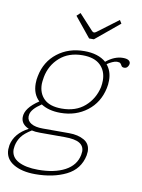

<svg xmlns="http://www.w3.org/2000/svg" viewBox="-100 -715 674 913"><g transform="rotate(10 237.0 -259.0)"><path d="M275 -543 197 -639 214 -655 283 -580Q288 -575 293 -575Q297 -575 304 -580L404 -655L414 -639L298 -543ZM485 -454Q483 -446 477.5 -440.5Q472 -435 463 -435Q453 -435 449.5 -441.5Q446 -448 442 -452.5Q438 -457 425 -457Q416 -457 402.5 -451Q389 -445 378 -437Q403 -407 403 -363Q403 -342 399 -325Q384 -254 330 -212.5Q276 -171 201 -171Q145 -171 108 -195Q61 -164 57 -137Q56 -134 56 -128Q56 -107 76 -95Q96 -83 132 -83H260Q303 -83 332.5 -66Q362 -49 362 -12Q362 -7 360 7Q346 75 283.5 106Q221 137 134 137Q69 137 28.5 112.5Q-12 88 -12 43Q-12 36 -10 22Q2 -36 67 -70Q29 -86 29 -120Q29 -164 94 -207Q62 -237 62 -288Q62 -308 66 -325Q80 -396 134 -438Q188 -480 264 -480Q331 -480 369 -447Q409 -480 450 -480Q471 -480 479.5 -472.5Q488 -465 485 -454ZM374 -357Q374 -403 345 -431Q316 -459 259 -459Q192 -459 149 -421Q106 -383 95 -325Q91 -301 91 -291Q91 -246 119 -219Q147 -192 204 -192Q272 -192 315 -229.5Q358 -267 371 -325Q374 -342 374 -357ZM83 -65Q49 -44 34.5 -24Q20 -4 15 21Q13 33 13 38Q13 76 48.5 95Q84 114 144 114Q223 114 273.5 87Q324 60 334 9Q336 -3 336 -8Q336 -34 314 -47.5Q292 -61 242 -61H123Q98 -61 83 -65Z"/></g></svg>

Font: Taviraj Thin
Style: Italic
Weight: 250
Italic angle: -12°
Designer: Katatrad Team
Foundry: CadsonDemak
Version: Version 1.001